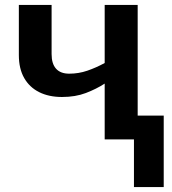

<svg xmlns="http://www.w3.org/2000/svg" viewBox="-20 -562 692 774"><path d="M535 -542V-96H640V192H520V0H402V-225Q368 -203 326 -187Q284 -171 230 -171Q177 -171 138 -190.5Q99 -210 77.5 -247.5Q56 -285 56 -340V-542H188V-344Q188 -305 206 -285Q224 -265 259 -265Q297 -265 332 -277Q367 -289 402 -308V-542Z"/></svg>

Font: Noto Sans Display SemiBold
Style: Regular
Weight: 600
Designer: Monotype Design Team
Foundry: Monotype Imaging Inc.
Version: Version 2.003